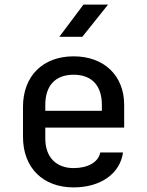

<svg xmlns="http://www.w3.org/2000/svg" viewBox="-20 -805 640 835"><path d="M238 -645H338L450 -785H343ZM300 10C417 10 502 -49 515 -142H416C408 -100 363 -74 300 -74C224 -74 177 -122 177 -202V-250H520V-349C520 -476 433 -560 300 -560C168 -560 80 -476 80 -340V-210C80 -74 168 10 300 10ZM177 -349C177 -433 221 -480 300 -480C379 -480 423 -433 423 -349V-323H177Z"/></svg>

Font: JetBrains Mono Medium
Style: Regular
Weight: 436
Monospace: yes
Designer: Philipp Nurullin, Konstantin Bulenkov
Foundry: JetBrains
Version: Version 2.305